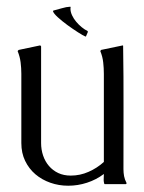

<svg xmlns="http://www.w3.org/2000/svg" viewBox="-20 -560 439 584"><path d="M187.5 4.9Q158.7 4.9 133.1 -4.2Q107.4 -13.2 87.6 -30Q67.9 -46.9 56.4 -70.8Q44.9 -94.7 44.9 -125V-335.4Q44.9 -353 42.7 -370.4Q40.5 -387.7 33.7 -404.3L34.7 -406.2L37.1 -408.2L102.1 -421.9Q104 -420.9 105 -418.9V-125Q105 -105 111.1 -86.9Q117.2 -68.8 128.9 -55.2Q140.6 -41.5 157.2 -33.7Q173.8 -25.9 195.3 -25.9Q223.6 -25.9 249.5 -37.4Q275.4 -48.8 295.9 -67.4V-335.4Q295.9 -353 293.9 -370.4Q292 -387.7 285.2 -404.3Q285.6 -406.2 287.6 -408.2L353.5 -421.9L354.5 -420.9Q356 -326.7 355.7 -233.2Q355.5 -139.6 355.5 -45.4Q355.5 -34.7 357.4 -24.2Q359.4 -13.7 364.7 -3.9V-1L362.8 0H298.3Q297.4 0 296.9 -2Q296.4 -3.9 295.9 -6.3Q295.4 -8.8 295.4 -11Q295.4 -13.2 295.4 -14.2L295.9 -30.8Q272.5 -13.2 244.6 -4.2Q216.8 4.9 187.5 4.9ZM194.8 -538.6Q194.8 -537.6 194.6 -536.1Q194.3 -534.7 194.3 -533.7Q194.3 -523.9 199.2 -513.4Q204.1 -502.9 211.7 -493.9Q219.2 -484.9 228.5 -477.3Q237.8 -469.7 246.1 -465.8L247.1 -464.4V-462.4L241.7 -449.7L240.2 -448.7Q232.9 -451.7 217.3 -461.7Q201.7 -471.7 185.3 -483.6Q168.9 -495.6 156 -507.3Q143.1 -519 141.1 -525.9L142.1 -527.8Q154.3 -530.8 168 -534.9Q181.6 -539.1 193.8 -539.6Z"/></svg>

Font: CAT Linz
Style: Regular
Weight: 400
Designer: Peter Wiegel
Foundry: Peter Wiegel
Version: Version 1.08